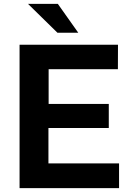

<svg xmlns="http://www.w3.org/2000/svg" viewBox="-20 -971 686 991"><path d="M81 -740H589L588.5 -614H231V-434.5H541.5V-310.5H230V-127.5H594.5V0H81ZM384 -802H276.5L124.5 -951H278.5Z"/></svg>

Font: 1883 Sans
Style: Bold
Weight: 700
Designer: 1883 Sans project is a fork of Public Sans.
Version: Version 1.009